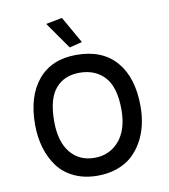

<svg xmlns="http://www.w3.org/2000/svg" viewBox="-85 -822 799 909"><g transform="rotate(-10 314.5 -367.5)"><path d="M273.9 -750 347.2 -621.1 286.1 -606 195.8 -734.9ZM310.1 -565.9Q435.1 -565.9 501.5 -488.8Q567.9 -411.6 567.9 -273.9Q567.9 -226.6 558.1 -184.1Q548.3 -141.6 527.8 -105Q507.3 -68.4 477.8 -41.7Q448.2 -15.1 405.8 0Q363.3 15.1 312 15.1Q249 15.1 200 -7.8Q150.9 -30.8 121.1 -71Q91.3 -111.3 76.2 -162.8Q61 -214.4 61 -273.9Q61 -410.6 126.2 -488.3Q191.4 -565.9 310.1 -565.9ZM310.1 -480Q236.3 -480 194.6 -430.7Q152.8 -381.3 152.8 -273.9Q152.8 -176.3 195.8 -123.5Q238.8 -70.8 312 -70.8Q384.3 -70.8 430.2 -124Q476.1 -177.2 476.1 -273.9Q476.1 -380.9 431.4 -430.4Q386.7 -480 310.1 -480Z"/></g></svg>

Font: Stilu
Style: Regular
Weight: 400
Designer: Genilson Lima Santos
Foundry: Genilson Lima Santos
Version: Version 1.200;PS 001.200;hotconv 1.0.88;makeotf.lib2.5.64775